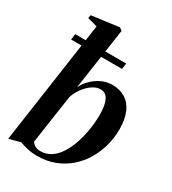

<svg xmlns="http://www.w3.org/2000/svg" viewBox="-198 -923 933 1040"><g transform="rotate(30 268.0 -403.0)"><path d="M202 -419.5Q216.5 -450 241.5 -474.2Q266.5 -498.5 297.8 -512.8Q329 -527 362.5 -527Q409.5 -527 444 -505.5Q478.5 -484 497 -441.5Q515.5 -399 515.5 -336Q515.5 -284.5 502 -234.5Q488.5 -184.5 462.5 -140Q436.5 -95.5 398 -61.8Q359.5 -28 309.5 -8.5Q259.5 11 198 11Q169.5 11 140.5 4.5Q111.5 -2 89 -10.5L18.5 9L129 -758L67 -775L71 -794.5L241.5 -817L258.5 -804.5ZM148 -48.5Q154 -37 168 -28.8Q182 -20.5 203 -20.5Q240.5 -20.5 269.8 -40.8Q299 -61 320.2 -95.5Q341.5 -130 355.5 -173Q369.5 -216 376.5 -262Q383.5 -308 383.5 -351.5Q383.5 -410 368 -442Q352.5 -474 318 -474Q293.5 -474 267.8 -456.2Q242 -438.5 221.8 -410.2Q201.5 -382 192.5 -351.5ZM50 -664H368.5L363.5 -627.5H45Z"/></g></svg>

Font: Merriweather 120pt SemiBold
Style: Italic
Weight: 600
Italic angle: -7.8°
Version: Version 2.101